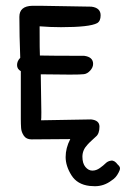

<svg xmlns="http://www.w3.org/2000/svg" viewBox="-20 -482 435 664"><path d="M121 -225 123 -94Q123 -68 122 -66L295 -69Q324 -66 324 -44Q324 -19 311 -9Q309 -7 298 3Q287 13 282 19Q265 37 265 60Q265 83 275.5 95.5Q286 108 299.5 108Q313 108 325.5 99Q338 90 345.5 82.5Q353 75 364.5 73.5Q376 72 387 87Q395 94 395 100Q395 106 390 115Q381 133 366 142Q340 162 308 162Q299 162 290 161Q247 156 227 124Q207 92 207 61Q207 30 223 -1L89 0Q71 0 62.5 -12.5Q54 -25 53 -39Q52 -53 52 -70V-236Q39 -243 39 -257Q39 -271 50 -282Q47 -360 47 -424Q47 -461 92 -462Q104 -462 120 -462L295 -459H296Q328 -455 328 -429Q328 -409 316 -402Q290 -388 191 -388Q154 -388 117 -391Q117 -301 118 -290Q157 -289 271 -289Q302 -285 302 -261Q302 -249 292 -238Q282 -227 270.5 -225.5Q259 -224 221.5 -224Q184 -224 121 -225Z"/></svg>

Font: Patrick Hand SC
Style: Regular
Weight: 400
Designer: Patrick Wagesreiter
Foundry: Patrick Wagesreiter
Version: Version 1.003;PS 001.003;hotconv 1.0.70;makeotf.lib2.5.58329